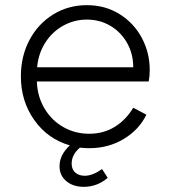

<svg xmlns="http://www.w3.org/2000/svg" viewBox="-20 -563 661 745"><path d="M290 10Q258 37 258 72Q258 94 272 106.5Q286 119 309 119Q339 119 376 93L398 127Q357 162 305 162Q264 162 237.5 140Q211 118 211 82Q211 38 251 1Q166 -23 113.5 -96.5Q61 -170 61 -267Q61 -345 94.5 -408Q128 -471 186.5 -507Q245 -543 317 -543Q388 -543 443.5 -508.5Q499 -474 530 -416.5Q561 -359 561 -291Q561 -268 557 -247H123Q125 -188 153 -141.5Q181 -95 226.5 -69.5Q272 -44 326 -44Q382 -44 425.5 -71Q469 -98 497 -145L548 -118Q520 -60 460.5 -24Q401 12 326 12Q314 12 290 10ZM497 -302Q497 -354 473 -396.5Q449 -439 408 -463Q367 -487 317 -487Q268 -487 225.5 -463.5Q183 -440 156 -398Q129 -356 124 -302Z"/></svg>

Font: Eudoxus Sans Light
Style: Regular
Weight: 300
Designer: Stijn de Vries
Foundry: tokotype
Version: Version 2.005